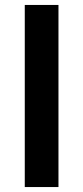

<svg xmlns="http://www.w3.org/2000/svg" viewBox="-20 -755 336 775"><path d="M216 0V-735H80V0Z"/></svg>

Font: Vela Sans ExtBd
Style: Regular
Weight: 800
Designer: Principal design: Mikhail Sharanda - project Manrope.
Design modification: Ravid Balaliev
Foundry: Mikhail Sharanda
Version: Version 1.001